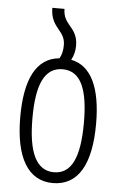

<svg xmlns="http://www.w3.org/2000/svg" viewBox="-54 -799 532 847"><g transform="rotate(5 211.5 -375.0)"><path d="M246 -539C257 -559 262 -580 262 -603C262 -645 245 -667 227 -688C210 -708 197 -727 197 -760H143C143 -711 163 -687 181 -665C196 -647 208 -630 208 -600C208 -578 204 -558 194 -541C92 -532 44 -436 44 -268C44 -91 101 10 212 10C326 10 380 -90 380 -267C380 -424 337 -521 246 -539ZM213 -38C134 -38 98 -117 98 -268C98 -416 132 -494 212 -494C294 -494 326 -413 326 -267C326 -112 290 -38 213 -38Z"/></g></svg>

Font: Noto Sans Georgian ExtraCondensed Light
Style: Regular
Weight: 300
Width: 2
Designer: Monotype Design Team, Akaki Razmadze
Foundry: Google LLC
Version: Version 2.005